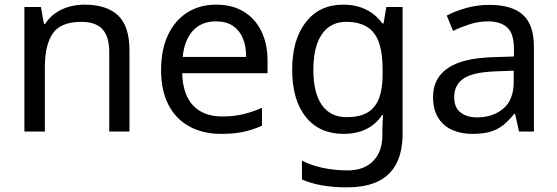

<svg xmlns="http://www.w3.org/2000/svg" viewBox="-20 -566 2398 826"><path d="M343 -546Q439 -546 488 -499.5Q537 -453 537 -349V0H450V-343Q450 -408 421 -440Q392 -472 330 -472Q241 -472 207 -422Q173 -372 173 -278V0H85V-536H156L169 -463H174Q192 -491 218.5 -509.5Q245 -528 277 -537Q309 -546 343 -546Z M910 -546Q979 -546 1028.5 -516Q1078 -486 1104.5 -431.5Q1131 -377 1131 -304V-251H764Q766 -160 810.5 -112.5Q855 -65 935 -65Q986 -65 1025.5 -74.5Q1065 -84 1107 -102V-25Q1066 -7 1026 1.5Q986 10 931 10Q855 10 796.5 -21Q738 -52 705.5 -113.5Q673 -175 673 -264Q673 -352 702.5 -415Q732 -478 785.5 -512Q839 -546 910 -546ZM909 -474Q846 -474 809.5 -433.5Q773 -393 766 -321H1039Q1039 -367 1025 -401Q1011 -435 982.5 -454.5Q954 -474 909 -474Z M1457 -546Q1510 -546 1552.5 -526Q1595 -506 1625 -465H1630L1642 -536H1712V9Q1712 85 1686 136.5Q1660 188 1607 214Q1554 240 1472 240Q1414 240 1365.5 231.5Q1317 223 1279 206V125Q1317 145 1368 156Q1419 167 1477 167Q1546 167 1585.5 126.5Q1625 86 1625 16V-5Q1625 -17 1626 -39.5Q1627 -62 1628 -71H1624Q1596 -30 1554.5 -10Q1513 10 1458 10Q1354 10 1295.5 -63Q1237 -136 1237 -267Q1237 -395 1295.5 -470.5Q1354 -546 1457 -546ZM1469 -472Q1424 -472 1392.5 -448Q1361 -424 1344.5 -378Q1328 -332 1328 -266Q1328 -167 1364.5 -114.5Q1401 -62 1471 -62Q1512 -62 1541 -72.5Q1570 -83 1589 -105.5Q1608 -128 1617 -163Q1626 -198 1626 -246V-267Q1626 -340 1609.5 -385Q1593 -430 1558 -451Q1523 -472 1469 -472Z M2085 -545Q2183 -545 2230 -502Q2277 -459 2277 -365V0H2213L2196 -76H2192Q2169 -47 2144.5 -27.5Q2120 -8 2088.5 1Q2057 10 2012 10Q1964 10 1925.5 -7Q1887 -24 1865 -59.5Q1843 -95 1843 -149Q1843 -229 1906 -272.5Q1969 -316 2100 -320L2191 -323V-355Q2191 -422 2162 -448Q2133 -474 2080 -474Q2038 -474 2000 -461.5Q1962 -449 1929 -433L1902 -499Q1937 -518 1985 -531.5Q2033 -545 2085 -545ZM2111 -259Q2011 -255 1972.5 -227Q1934 -199 1934 -148Q1934 -103 1961.5 -82Q1989 -61 2032 -61Q2100 -61 2145 -98.5Q2190 -136 2190 -214V-262Z"/></svg>

Font: umalayalam15
Style: Book
Weight: 400
Designer: Jelle Bosma - Monotype Design Team
Foundry: Monotype Imaging Inc.
Version: Version 2.003